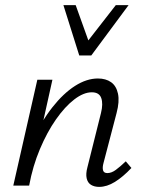

<svg xmlns="http://www.w3.org/2000/svg" viewBox="-20 -726 561 751"><path d="M368 5Q349 5 336 -3Q323 -11 319 -28.5Q315 -46 322 -72L375 -284Q384 -320 376 -342.5Q368 -365 339 -365Q307 -365 270.5 -337Q234 -309 199 -259Q164 -209 136 -142.5Q108 -76 94 0H49Q72 -97 107 -174.5Q142 -252 185 -306.5Q228 -361 273.5 -390Q319 -419 363 -419Q394 -419 414.5 -404.5Q435 -390 441.5 -359.5Q448 -329 436 -284L385 -89Q380 -71 383 -60Q386 -49 400 -49Q416 -49 433 -61.5Q450 -74 472 -95L494 -69Q461 -34 429.5 -14.5Q398 5 368 5ZM32 0 126 -414H185L93 0ZM290 -509 310 -548 433 -706H483L337 -509ZM290 -509 228 -706H276L332 -550L337 -509Z"/></svg>

Font: Ysabeau Office
Style: Italic
Weight: 400
Italic angle: -12°
Designer: Christian Thalmann (Catharsis Fonts)
Version: Version 2.001;gftools[0.9.30]; featfreeze: tnum,lnum,ss02